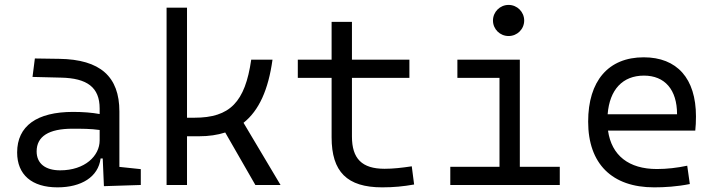

<svg xmlns="http://www.w3.org/2000/svg" viewBox="-20 -764 2970 793"><path d="M409.2 4.9 561.5 0V-65.4L473.1 -74.7V-303.7C473.1 -447.3 394.5 -518.6 224.6 -521L124 -522.5L114.3 -446.3L231 -443.4C339.8 -441.4 391.6 -403.3 391.6 -315.9V-293C360.4 -298.8 323.2 -301.8 281.7 -301.8C132.3 -301.8 50.8 -243.7 50.8 -134.3C50.8 -42.5 111.3 9.8 217.3 9.8C316.4 9.8 385.7 -33.2 395.5 -109.4H404.3ZM391.6 -227.1V-184.1C391.6 -120.1 330.6 -60.5 228.5 -60.5C167 -60.5 131.3 -88.9 131.3 -138.7C131.3 -200.7 181.6 -232.4 279.3 -232.4C316.9 -232.4 356 -232.4 391.6 -227.1Z M668 0H752.4V-201.2H802.2C842.3 -201.2 878.4 -206.5 910.2 -216.8L1034.7 0H1138.7L985.8 -256.8C1049.8 -307.6 1088.4 -393.6 1105.5 -517.6H1017.6C992.2 -341.8 929.7 -277.8 782.7 -277.8H752.4V-732.4H668Z M1558.6 9.8C1606 9.8 1646 5.9 1690.4 -2L1680.7 -77.1C1638.2 -70.8 1603.5 -66.9 1568.4 -66.9C1474.6 -66.9 1433.6 -108.9 1433.6 -200.2V-442.4H1670.9V-517.6H1433.6V-673.8H1349.6V-517.6H1210V-442.4H1349.6V-196.8C1349.6 -54.7 1413.1 9.8 1558.6 9.8Z M1839.8 0H2292V-75.2H2127V-517.6H1869.1V-442.4H2043V-75.2H1839.8ZM2080.6 -615.2C2116.2 -615.2 2145 -643.6 2145 -679.2C2145 -714.8 2116.2 -743.7 2080.6 -743.7C2044.9 -743.7 2016.1 -714.8 2016.1 -679.2C2016.1 -643.6 2044.9 -615.2 2080.6 -615.2Z M2681.6 9.8C2724.6 9.8 2775.9 6.8 2829.1 -3.9L2818.4 -79.6C2776.9 -70.8 2734.4 -65.9 2693.4 -65.9C2577.1 -65.9 2505.9 -121.6 2491.2 -224.6H2851.6C2853.5 -241.7 2854.5 -261.2 2854.5 -283.2C2854.5 -440.4 2775.9 -527.3 2638.7 -527.3C2492.7 -527.3 2409.2 -429.7 2409.2 -261.7C2409.2 -87.4 2507.8 9.8 2681.6 9.8ZM2489.7 -292C2497.6 -394 2551.8 -451.7 2639.6 -451.7C2725.6 -451.7 2776.4 -394 2776.4 -292Z"/></svg>

Font: Cascadia Code SemiLight
Style: Regular
Weight: 350
Monospace: yes
Designer: Aaron Bell
Foundry: Saja Typeworks
Version: Version 2404.023